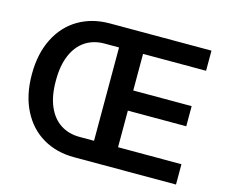

<svg xmlns="http://www.w3.org/2000/svg" viewBox="-100 -844 1158 980"><g transform="rotate(15 479.5 -353.5)"><path d="M47.9 -353.5Q47.9 -462.9 88.4 -543Q128.9 -623 200.7 -665Q272.5 -707 365.2 -707H902.3V-600.6H569.3V-407.2H877.9V-300.8H569.3V-107.4H904.3V0H365.2Q272.5 0 200.7 -42Q128.9 -84 88.4 -164.1Q47.9 -244.1 47.9 -353.5ZM365.2 -107.4H442.4V-600.6H365.2Q308.1 -600.6 264.9 -572.3Q221.7 -543.9 198 -488.3Q174.3 -432.6 174.8 -353.5Q174.3 -274.4 198 -219Q221.7 -163.6 264.9 -135.5Q308.1 -107.4 365.2 -107.4Z"/></g></svg>

Font: WEMIX Pretendard SemiBold
Style: Regular
Weight: 600
Designer: Base glyphs from Inter by Rasmus Andersson; Hangeul glyphs from Noto Sans CJK(Source Han Sans) by Jang Soo-young and Kan
Foundry: Kil Hyung-jin
Version: Version 1.000